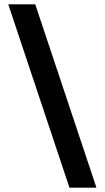

<svg xmlns="http://www.w3.org/2000/svg" viewBox="-20 -790 481 882"><path d="M299 72 18 -770H142L423 72Z"/></svg>

Font: Exo Thin SemiBold
Style: Regular
Weight: 600
Version: Version 2.000